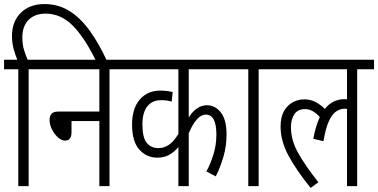

<svg xmlns="http://www.w3.org/2000/svg" viewBox="-20 -916 1861 945"><path d="M70 -575H0V-622H65Q56 -644 47.5 -674Q39 -704 39 -740Q39 -810 82.5 -853Q126 -896 199 -896Q267 -896 321.5 -862Q376 -828 421.5 -765Q467 -702 507 -615H453Q398 -729 339 -789Q280 -849 204 -849Q152 -849 121 -818.5Q90 -788 90 -732Q90 -697 98.5 -669.5Q107 -642 116 -622H203V-575H121V0H70Z M191 -622H602V-575H519V0H469V-320H332V-265Q332 -224 300 -224Q283 -224 265.5 -239.5Q248 -255 236 -278.5Q224 -302 224 -325Q224 -345 233.5 -356Q243 -367 269 -367H469V-575H191Z M1144 -575H909V-338Q947 -398 999 -398Q1039 -398 1067 -362.5Q1095 -327 1095 -255Q1095 -197 1080 -145.5Q1065 -94 1042 -48L996 -72Q1017 -112 1031 -157.5Q1045 -203 1045 -254Q1045 -352 993 -352Q948 -352 909 -260V0H858V-192Q838 -168 813 -154Q788 -140 754 -140Q702 -140 666 -179.5Q630 -219 630 -304Q630 -382 668 -426Q706 -470 768 -470Q787 -470 802.5 -468Q818 -466 830 -463L825 -416Q801 -423 773 -423Q729 -423 705 -392.5Q681 -362 681 -304Q681 -238 702.5 -212.5Q724 -187 759 -187Q787 -187 811 -203Q835 -219 858 -257V-575H590V-622H1144Z M1253 -575V0H1202V-575H1132V-622H1335V-575Z M1323 -575V-622H1821V-575H1738V0H1688V-380Q1682 -381 1676 -381Q1656 -381 1636 -368.5Q1616 -356 1599.5 -321.5Q1583 -287 1572 -221L1522 -233Q1534 -297 1554 -340Q1538 -358 1520 -368.5Q1502 -379 1481 -379Q1445 -379 1428.5 -353.5Q1412 -328 1412 -290Q1412 -226 1447.5 -163Q1483 -100 1547 -19L1509 9Q1441 -75 1401 -148Q1361 -221 1361 -293Q1361 -340 1378 -369.5Q1395 -399 1421.5 -413Q1448 -427 1477 -427Q1508 -427 1532 -414.5Q1556 -402 1579 -380Q1617 -428 1676 -428Q1682 -428 1688 -427V-575Z"/></svg>

Font: Noto Sans ExtraCondensed Light
Style: Regular
Weight: 300
Width: 2
Designer: Monotype Design Team
Foundry: Monotype Imaging Inc.
Version: Version 2.013; ttfautohint (v1.8.4.7-5d5b)